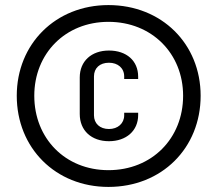

<svg xmlns="http://www.w3.org/2000/svg" viewBox="-20 -728 856 756"><path d="M407 8C617 8 770 -145 770 -351C770 -555 617 -708 407 -708C199 -708 46 -555 46 -351C46 -145 199 8 407 8ZM407 -58C237 -58 115 -183 115 -351C115 -517 237 -642 407 -642C578 -642 701 -517 701 -351C701 -183 578 -58 407 -58ZM409 -172C477 -172 524 -213 524 -275V-284H469V-274C469 -242 444 -220 409 -220C373 -220 350 -242 350 -274V-427C350 -460 373 -481 409 -481C444 -481 469 -460 469 -427V-417H524V-426C524 -489 478 -529 409 -529C340 -529 294 -487 294 -423V-279C294 -214 340 -172 409 -172Z"/></svg>

Font: Arthouse Owned Medium
Style: Regular
Weight: 500
Designer: Jeremy Tribby
Foundry: Tribby Type
Version: Version 1.000;PS 001.000;hotconv 1.0.88;makeotf.lib2.5.64775